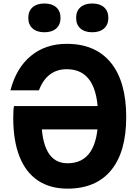

<svg xmlns="http://www.w3.org/2000/svg" viewBox="-20 -1072 790 1110"><path d="M167.2 -323.8 219.2 -390.5Q219.2 -258.9 256.8 -193.5Q294.4 -128.1 370.3 -128.1Q458.6 -128.1 502.8 -194.7Q547.1 -261.3 547.1 -395Q547.1 -534 502 -602.9Q456.9 -671.9 365.6 -671.9Q309.1 -671.9 268.5 -641.3Q227.9 -610.6 205.1 -549.7H40.3Q73.9 -679 158.5 -748.8Q243.1 -818.6 365.6 -818.6Q532.2 -818.6 621 -709.3Q709.7 -600 709.7 -395Q709.7 -193.9 622.3 -87.7Q534.9 18.6 370.3 18.6Q269.4 18.6 199.1 -28.5Q128.9 -75.6 92.7 -167.1Q56.6 -258.5 56.6 -389.8Q56.6 -438 60.9 -458.7H606.1V-323.8ZM143.6 -968.7Q143.6 -1007.9 168.4 -1029.9Q193.2 -1051.8 236.8 -1051.8Q280.3 -1051.8 305.1 -1029.9Q329.9 -1007.9 329.9 -968.7Q329.9 -929.5 305.1 -907.5Q280.3 -885.5 236.8 -885.5Q193.2 -885.5 168.4 -907.5Q143.6 -929.5 143.6 -968.7ZM420.1 -968.7Q420.1 -1007.9 444.9 -1029.9Q469.7 -1051.8 513.2 -1051.8Q556.8 -1051.8 581.6 -1029.9Q606.4 -1007.9 606.4 -968.7Q606.4 -929.5 581.6 -907.5Q556.8 -885.5 513.2 -885.5Q469.7 -885.5 444.9 -907.5Q420.1 -929.5 420.1 -968.7Z"/></svg>

Font: Martian Mono VF sWd Rg
Style: Regular
Weight: 400
Width: 6
Monospace: yes
Designer: Roman Shamin
Foundry: Evil Martians
Version: Version 1.100